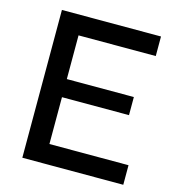

<svg xmlns="http://www.w3.org/2000/svg" viewBox="-106 -801 816 891"><g transform="rotate(15 302.0 -355.0)"><path d="M567 -94V0H82V-710H558V-616H187V-406H509V-319H187V-94Z"/></g></svg>

Font: Rising Sun Medium
Style: Regular
Weight: 500
Designer: Matt McInerney, Pablo Impallari, Rodrigo Fuenzalida (Raleway font), Stephen Hutchings (Greek), Cristiano Sobral (main ch
Foundry: The Rising Sun Project Authors
Version: Version 4.327; ttfautohint (v1.8.4.7-5d5b-dirty)